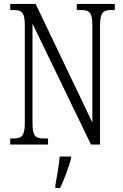

<svg xmlns="http://www.w3.org/2000/svg" viewBox="-20 -734 626 975"><path d="M32 0H224V-31H203C160 -31 145 -41 145 -111V-614L442 0H488V-603C488 -672 504 -683 546 -683H563V-714H370V-683H391C433 -683 449 -672 449 -605V-112L161 -714H32V-683H48C90 -683 106 -673 106 -605V-111C106 -41 90 -31 46 -31H32ZM261 208V221H285C305 180 330 113 341 71V61H283C279 112 269 161 261 208Z"/></svg>

Font: Noto Serif Tamil ExtraCondensed Light
Style: Italic
Weight: 300
Width: 2
Italic angle: -12°
Designer: Indian Type Foundry, Tom Grace, and the Monotype Design Team
Foundry: Monotype Imaging Inc.
Version: Version 2.003